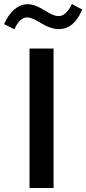

<svg xmlns="http://www.w3.org/2000/svg" viewBox="-49 -940 431 960"><path d="M22.5 -793.9C41.5 -833.5 63 -853 85.9 -853C101.6 -853 119.6 -846.2 149.4 -828.1C188.5 -804.2 217.8 -794.4 245.1 -794.4C295.9 -794.4 335 -827.1 361.8 -892.1L310.5 -919.9C291.5 -879.4 269 -859.4 243.7 -859.4C227.5 -859.4 209 -866.7 177.2 -886.2C139.6 -909.7 113.3 -918.9 88.4 -918.9C41.5 -918.9 0 -883.3 -28.8 -819.3ZM218.8 -697.3H98.6V0H218.8Z"/></svg>

Font: Estedad SemiBold
Style: Regular
Weight: 600
Designer: Amin Abedi
Version: Version 7.3